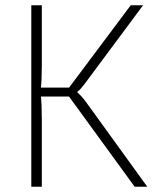

<svg xmlns="http://www.w3.org/2000/svg" viewBox="-20 -710 609 730"><path d="M524 -690 301 -390Q294 -381 287.5 -373.5Q281 -366 274 -361V-359Q281 -353 288 -345.5Q295 -338 302 -329L540 0H492L230 -360L477 -690ZM139 -690V-459Q139 -432 138 -410Q137 -388 134 -361Q137 -334 138 -309.5Q139 -285 139 -260V0H99V-690ZM262 -377V-343H120V-377Z"/></svg>

Font: Exo 2 ExtraLight
Style: Regular
Weight: 250
Designer: Natanael Gama
Foundry: Natanael Gama
Version: Version 2.010